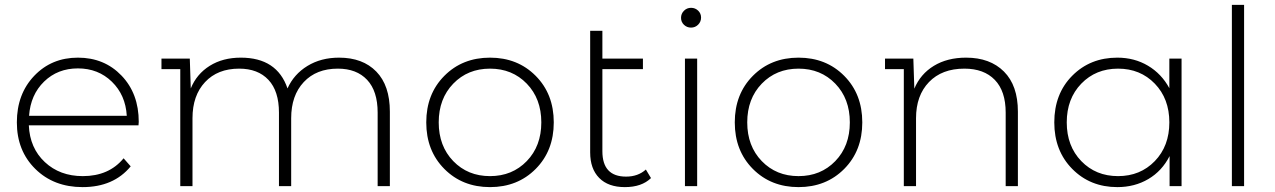

<svg xmlns="http://www.w3.org/2000/svg" viewBox="-20 -762 5218 786"><path d="M548 -263Q548 -261 547.5 -256.5Q547 -252 547 -249H98Q102 -156 163.5 -98.5Q225 -41 319 -41Q426 -41 486 -114L515 -81Q445 4 318 4Q200 4 124.5 -70.5Q49 -145 49 -261Q49 -377 120 -451.5Q191 -526 299 -526Q407 -526 477.5 -452.5Q548 -379 548 -263ZM99 -288H499Q494 -373 438 -427.5Q382 -482 299 -482Q216 -482 160.5 -428Q105 -374 99 -288Z M1368 -526Q1465 -526 1520.5 -469Q1576 -412 1576 -305V0H1526V-301Q1526 -389 1483 -435Q1440 -481 1363 -481Q1275 -481 1223.5 -426Q1172 -371 1172 -278V0H1122V-301Q1122 -389 1079 -435Q1036 -481 959 -481Q871 -481 819.5 -426Q768 -371 768 -278V0H718V-479H641V-522H757L761 -400Q785 -459 838.5 -492.5Q892 -526 966 -526Q1114 -526 1157 -400Q1183 -458 1238.5 -492Q1294 -526 1368 -526Z M2173 -70.5Q2099 4 1986 4Q1873 4 1799 -70.5Q1725 -145 1725 -261Q1725 -377 1799 -451.5Q1873 -526 1986 -526Q2099 -526 2173 -451.5Q2247 -377 2247 -261Q2247 -145 2173 -70.5ZM1835.5 -102.5Q1895 -41 1986 -41Q2077 -41 2136.5 -102.5Q2196 -164 2196 -261Q2196 -358 2136.5 -419.5Q2077 -481 1986 -481Q1895 -481 1835.5 -419.5Q1776 -358 1776 -261Q1776 -164 1835.5 -102.5Z M2624 -68 2645 -33Q2607 4 2538 4Q2470 4 2433 -33.5Q2396 -71 2396 -138V-636H2446V-522H2612V-479H2446V-143Q2446 -39 2543 -39Q2592 -39 2624 -68Z M2838 -661Q2826 -649 2809 -649Q2792 -649 2780 -660.5Q2768 -672 2768 -689Q2768 -706 2780 -718Q2792 -730 2809 -730Q2826 -730 2838 -718.5Q2850 -707 2850 -690Q2850 -673 2838 -661ZM2784 0V-522H2834V0Z M3436 -70.5Q3362 4 3249 4Q3136 4 3062 -70.5Q2988 -145 2988 -261Q2988 -377 3062 -451.5Q3136 -526 3249 -526Q3362 -526 3436 -451.5Q3510 -377 3510 -261Q3510 -145 3436 -70.5ZM3098.5 -102.5Q3158 -41 3249 -41Q3340 -41 3399.5 -102.5Q3459 -164 3459 -261Q3459 -358 3399.5 -419.5Q3340 -481 3249 -481Q3158 -481 3098.5 -419.5Q3039 -358 3039 -261Q3039 -164 3098.5 -102.5Z M3935 -526Q4033 -526 4090 -469Q4147 -412 4147 -305V0H4097V-301Q4097 -389 4052.5 -435Q4008 -481 3928 -481Q3836 -481 3783 -426Q3730 -371 3730 -278V0H3680V-479H3603V-522H3719L3723 -399Q3748 -459 3803 -492.5Q3858 -526 3935 -526Z M4767 -522H4817V0H4768V-123Q4737 -62 4681 -29Q4625 4 4554 4Q4443 4 4369.5 -70.5Q4296 -145 4296 -261Q4296 -378 4369.5 -452Q4443 -526 4554 -526Q4624 -526 4679.5 -493Q4735 -460 4767 -401ZM4406.5 -102.5Q4466 -41 4557 -41Q4648 -41 4707.5 -102.5Q4767 -164 4767 -261Q4767 -358 4707.5 -419.5Q4648 -481 4557 -481Q4466 -481 4406.5 -419.5Q4347 -358 4347 -261Q4347 -164 4406.5 -102.5Z M5023 0V-742H5073V0Z"/></svg>

Font: mBank Light
Style: Regular
Weight: 300
Designer: Julieta Ulanovsky
Foundry: Julieta Ulanovsky
Version: Version 7.200;PS 007.200;hotconv 1.0.88;makeotf.lib2.5.64775